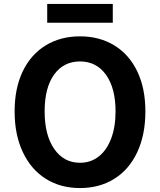

<svg xmlns="http://www.w3.org/2000/svg" viewBox="-20 -938 810 972"><path d="M54 -374Q54 -491 95 -576.5Q136 -662 211 -708Q286 -754 385 -754Q484 -754 559 -708Q634 -662 675 -576.5Q716 -491 716 -374Q716 -256 675 -168Q634 -80 559 -33Q484 14 385 14Q286 14 211.5 -33Q137 -80 95.5 -168Q54 -256 54 -374ZM565 -374Q565 -492 516.5 -559.5Q468 -627 385 -627Q302 -627 254 -560.5Q206 -494 206 -374Q206 -254 254.5 -184Q303 -114 385 -114Q439 -114 479.5 -145.5Q520 -177 542.5 -236Q565 -295 565 -374ZM219 -918H551V-823H219Z"/></svg>

Font: Merged Yaku Han JP
Style: Bold
Weight: 700
Designer: Ryoko NISHIZUKA 西塚涼子 (kana, bopomofo & ideographs); Paul D. Hunt (Latin, Greek & Cyrillic); Sandoll Communications 산돌커뮤니
Foundry: Adobe
Version: Version 2.004